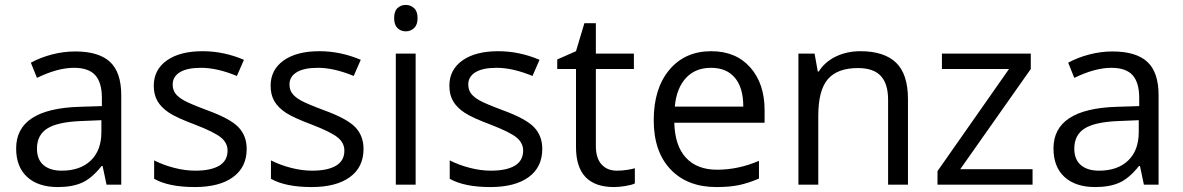

<svg xmlns="http://www.w3.org/2000/svg" viewBox="-20 -754 4832 784"><path d="M415 0 398.9 -76.2H395Q355 -25.9 315.2 -8.1Q275.4 9.8 215.8 9.8Q136.2 9.8 91.1 -31.2Q45.9 -72.3 45.9 -147.9Q45.9 -310.1 305.2 -317.9L396 -320.8V-354Q396 -417 368.9 -447Q341.8 -477.1 282.2 -477.1Q215.3 -477.1 130.9 -436L106 -498Q145.5 -519.5 192.6 -531.7Q239.7 -543.9 287.1 -543.9Q382.8 -543.9 429 -501.5Q475.1 -459 475.1 -365.2V0ZM231.9 -57.1Q307.6 -57.1 350.8 -98.6Q394 -140.1 394 -214.8V-263.2L313 -259.8Q216.3 -256.3 173.6 -229.7Q130.9 -203.1 130.9 -147Q130.9 -103 157.5 -80.1Q184.1 -57.1 231.9 -57.1Z M987.3 -146Q987.3 -71.3 931.6 -30.8Q876 9.8 775.4 9.8Q668.9 9.8 609.4 -23.9V-99.1Q647.9 -79.6 692.1 -68.4Q736.3 -57.1 777.3 -57.1Q840.8 -57.1 875 -77.4Q909.2 -97.7 909.2 -139.2Q909.2 -170.4 882.1 -192.6Q855 -214.8 776.4 -245.1Q701.7 -272.9 670.2 -293.7Q638.7 -314.5 623.3 -340.8Q607.9 -367.2 607.9 -403.8Q607.9 -469.2 661.1 -507.1Q714.4 -544.9 807.1 -544.9Q893.6 -544.9 976.1 -509.8L947.3 -443.8Q866.7 -477.1 801.3 -477.1Q743.7 -477.1 714.4 -459Q685.1 -440.9 685.1 -409.2Q685.1 -387.7 696 -372.6Q707 -357.4 731.4 -343.8Q755.9 -330.1 825.2 -304.2Q920.4 -269.5 953.9 -234.4Q987.3 -199.2 987.3 -146Z M1464.4 -146Q1464.4 -71.3 1408.7 -30.8Q1353 9.8 1252.4 9.8Q1146 9.8 1086.4 -23.9V-99.1Q1125 -79.6 1169.2 -68.4Q1213.4 -57.1 1254.4 -57.1Q1317.9 -57.1 1352.1 -77.4Q1386.2 -97.7 1386.2 -139.2Q1386.2 -170.4 1359.1 -192.6Q1332 -214.8 1253.4 -245.1Q1178.7 -272.9 1147.2 -293.7Q1115.7 -314.5 1100.3 -340.8Q1085 -367.2 1085 -403.8Q1085 -469.2 1138.2 -507.1Q1191.4 -544.9 1284.2 -544.9Q1370.6 -544.9 1453.1 -509.8L1424.3 -443.8Q1343.8 -477.1 1278.3 -477.1Q1220.7 -477.1 1191.4 -459Q1162.1 -440.9 1162.1 -409.2Q1162.1 -387.7 1173.1 -372.6Q1184.1 -357.4 1208.5 -343.8Q1232.9 -330.1 1302.2 -304.2Q1397.5 -269.5 1430.9 -234.4Q1464.4 -199.2 1464.4 -146Z M1677.2 0H1596.2V-535.2H1677.2ZM1589.4 -680.2Q1589.4 -708 1603 -720.9Q1616.7 -733.9 1637.2 -733.9Q1656.7 -733.9 1670.9 -720.7Q1685.1 -707.5 1685.1 -680.2Q1685.1 -652.8 1670.9 -639.4Q1656.7 -626 1637.2 -626Q1616.7 -626 1603 -639.4Q1589.4 -652.8 1589.4 -680.2Z M2194.3 -146Q2194.3 -71.3 2138.7 -30.8Q2083 9.8 1982.4 9.8Q1876 9.8 1816.4 -23.9V-99.1Q1855 -79.6 1899.2 -68.4Q1943.4 -57.1 1984.4 -57.1Q2047.9 -57.1 2082 -77.4Q2116.2 -97.7 2116.2 -139.2Q2116.2 -170.4 2089.1 -192.6Q2062 -214.8 1983.4 -245.1Q1908.7 -272.9 1877.2 -293.7Q1845.7 -314.5 1830.3 -340.8Q1814.9 -367.2 1814.9 -403.8Q1814.9 -469.2 1868.2 -507.1Q1921.4 -544.9 2014.2 -544.9Q2100.6 -544.9 2183.1 -509.8L2154.3 -443.8Q2073.7 -477.1 2008.3 -477.1Q1950.7 -477.1 1921.4 -459Q1892.1 -440.9 1892.1 -409.2Q1892.1 -387.7 1903.1 -372.6Q1914.1 -357.4 1938.5 -343.8Q1962.9 -330.1 2032.2 -304.2Q2127.4 -269.5 2160.9 -234.4Q2194.3 -199.2 2194.3 -146Z M2499 -57.1Q2520.5 -57.1 2540.5 -60.3Q2560.5 -63.5 2572.3 -66.9V-4.9Q2559.1 1.5 2533.4 5.6Q2507.8 9.8 2487.3 9.8Q2332 9.8 2332 -153.8V-472.2H2255.4V-511.2L2332 -544.9L2366.2 -659.2H2413.1V-535.2H2568.4V-472.2H2413.1V-157.2Q2413.1 -108.9 2436 -83Q2459 -57.1 2499 -57.1Z M2905.3 9.8Q2786.6 9.8 2718 -62.5Q2649.4 -134.8 2649.4 -263.2Q2649.4 -392.6 2713.1 -468.8Q2776.9 -544.9 2884.3 -544.9Q2984.9 -544.9 3043.5 -478.8Q3102.1 -412.6 3102.1 -304.2V-252.9H2733.4Q2735.8 -158.7 2781 -109.9Q2826.2 -61 2908.2 -61Q2994.6 -61 3079.1 -97.2V-24.9Q3036.1 -6.3 2997.8 1.7Q2959.5 9.8 2905.3 9.8ZM2883.3 -477.1Q2818.8 -477.1 2780.5 -435.1Q2742.2 -393.1 2735.4 -318.8H3015.1Q3015.1 -395.5 2981 -436.3Q2946.8 -477.1 2883.3 -477.1Z M3606.4 0V-346.2Q3606.4 -411.6 3576.7 -443.8Q3546.9 -476.1 3483.4 -476.1Q3399.4 -476.1 3360.4 -430.7Q3321.3 -385.3 3321.3 -280.8V0H3240.2V-535.2H3306.2L3319.3 -461.9H3323.2Q3348.1 -501.5 3393.1 -523.2Q3438 -544.9 3493.2 -544.9Q3589.8 -544.9 3638.7 -498.3Q3687.5 -451.7 3687.5 -349.1V0Z M4196.3 0H3808.1V-55.2L4100.1 -472.2H3826.2V-535.2H4189V-472.2L3900.9 -63H4196.3Z M4650.9 0 4634.8 -76.2H4630.9Q4590.8 -25.9 4551 -8.1Q4511.2 9.8 4451.7 9.8Q4372.1 9.8 4326.9 -31.2Q4281.7 -72.3 4281.7 -147.9Q4281.7 -310.1 4541 -317.9L4631.8 -320.8V-354Q4631.8 -417 4604.7 -447Q4577.6 -477.1 4518.1 -477.1Q4451.2 -477.1 4366.7 -436L4341.8 -498Q4381.3 -519.5 4428.5 -531.7Q4475.6 -543.9 4522.9 -543.9Q4618.7 -543.9 4664.8 -501.5Q4710.9 -459 4710.9 -365.2V0ZM4467.8 -57.1Q4543.5 -57.1 4586.7 -98.6Q4629.9 -140.1 4629.9 -214.8V-263.2L4548.8 -259.8Q4452.1 -256.3 4409.4 -229.7Q4366.7 -203.1 4366.7 -147Q4366.7 -103 4393.3 -80.1Q4419.9 -57.1 4467.8 -57.1Z"/></svg>

Font: f04920746
Style: Regular
Weight: 400
Foundry: Ascender Corporation
Version: Version 1.10